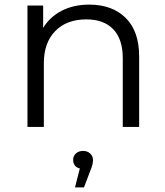

<svg xmlns="http://www.w3.org/2000/svg" viewBox="-20 -550 717 832"><path d="M583 -305V0H512V-298Q512 -380 471 -423Q430 -466 354 -466Q269 -466 219.5 -415.5Q170 -365 170 -276V0H99V-526H167V-429Q196 -477 247.5 -503.5Q299 -530 367 -530Q466 -530 524.5 -472.5Q583 -415 583 -305ZM383 143Q383 163 372 188L344 262H305L326 180Q312 177 304.5 167Q297 157 297 143Q297 126 309 115Q321 104 340 104Q359 104 371 115.5Q383 127 383 143Z"/></svg>

Font: Montserrat-Regular
Style: Regular
Weight: 400
Version: Version 7.200